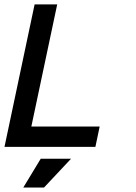

<svg xmlns="http://www.w3.org/2000/svg" viewBox="-44 -657 610 859"><path d="M382.8 0H-23.9L110.8 -637.2H211.9L96.2 -90.8H401.9ZM273.9 53.2 152.8 182.1H60.1L138.2 53.2Z"/></svg>

Font: Anonymous Pro
Style: Bold Italic
Weight: 700
Italic angle: -12°
Monospace: yes
Designer: Mark Simonson
Version: Version 1.003